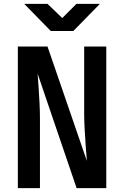

<svg xmlns="http://www.w3.org/2000/svg" viewBox="-20 -970 640 990"><path d="M72 0V-730H225L428 -140Q425 -172 422 -215.5Q419 -259 416.5 -304Q414 -349 414 -384V-730H528V0H375L174 -590Q176 -561 179 -520Q182 -479 184 -436Q186 -393 186 -357V0ZM242 -810 105 -950H225L301 -877L374 -950H495L358 -810Z"/></svg>

Font: JetBrains Mono NL
Style: Bold
Weight: 700
Monospace: yes
Designer: Philipp Nurullin, Konstantin Bulenkov
Foundry: JetBrains
Version: Version 2.305; ttfautohint (v1.8.4.7-5d5b)